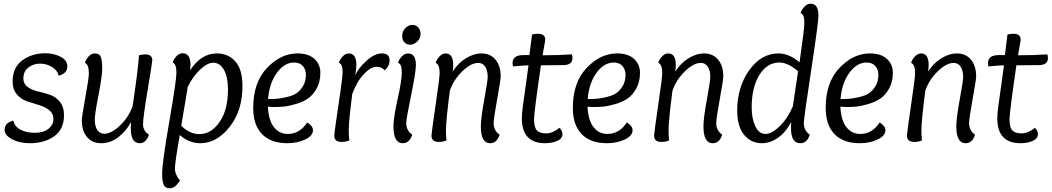

<svg xmlns="http://www.w3.org/2000/svg" viewBox="-20 -762 5669 1035"><path d="M296 -354Q290 -383 260.5 -401Q231 -419 196 -419Q160 -419 133 -398Q106 -377 106 -339Q106 -310 128.5 -293.5Q151 -277 183.5 -269.5Q216 -262 248 -251.5Q280 -241 302.5 -213.5Q325 -186 325 -140Q325 -66 273 -28Q221 10 140 10Q86 10 45.5 -11Q5 -32 5 -63Q5 -100 52 -112Q58 -80 90.5 -63Q123 -46 167 -46Q214 -46 241 -67.5Q268 -89 268 -120Q268 -150 245.5 -168Q223 -186 190.5 -195.5Q158 -205 125.5 -216Q93 -227 70.5 -253.5Q48 -280 48 -322Q48 -398 100 -436.5Q152 -475 226 -475Q268 -475 305.5 -456.5Q343 -438 343 -404Q343 -366 296 -354Z M686 -104Q661 -56 618.5 -23Q576 10 526 10Q476 10 448.5 -24Q421 -58 421 -113Q421 -132 440 -236.5Q459 -341 459 -365Q459 -415 438 -423Q442 -440 457 -457Q472 -474 491 -474Q516 -474 523.5 -454.5Q531 -435 531 -394Q531 -351 511 -249.5Q491 -148 491 -117Q491 -82 504.5 -61.5Q518 -41 542 -41Q581 -41 628 -86.5Q675 -132 695 -191Q725 -390 729 -464Q747 -469 762 -469Q801 -469 801 -437Q801 -427 776 -277Q751 -127 751 -93Q751 -56 783 -36Q778 -19 765.5 -4.5Q753 10 733 10Q685 10 685 -70Q685 -93 686 -104Z M992 -294Q988 -266 982 -231.5Q976 -197 968.5 -152.5Q961 -108 957 -84Q1003 -39 1055 -39Q1118 -39 1163.5 -104Q1209 -169 1209 -281Q1209 -346 1187.5 -385Q1166 -424 1129 -424Q1099 -424 1060 -388Q1021 -352 992 -294ZM964 -475Q1007 -475 1007 -412Q1007 -407 1005 -383Q1064 -474 1149 -474Q1210 -474 1248.5 -431Q1287 -388 1287 -298Q1287 -165 1217.5 -77.5Q1148 10 1060 10Q999 10 949 -34Q923 115 923 147Q923 179 950 211Q924 253 896 253Q870 253 862 233Q854 213 854 175Q854 116 892.5 -106Q931 -328 931 -370Q931 -419 911 -424Q913 -438 929 -456.5Q945 -475 964 -475Z M1636 -102Q1667 -83 1667 -60Q1667 -30 1625 -10Q1583 10 1528 10Q1440 10 1392.5 -39Q1345 -88 1345 -180Q1345 -318 1419.5 -396Q1494 -474 1583 -474Q1643 -474 1675 -444.5Q1707 -415 1707 -370Q1707 -321 1687 -285Q1667 -249 1639.5 -230.5Q1612 -212 1574 -201Q1536 -190 1510 -187.5Q1484 -185 1457 -185Q1444 -185 1424 -187Q1428 -112 1457 -76Q1486 -40 1531 -40Q1596 -40 1636 -102ZM1629 -359Q1629 -387 1612.5 -406Q1596 -425 1566 -425Q1513 -425 1472.5 -369.5Q1432 -314 1425 -228Q1453 -228 1472.5 -229.5Q1492 -231 1524.5 -238.5Q1557 -246 1577 -258.5Q1597 -271 1613 -297Q1629 -323 1629 -359Z M1879 -256Q1860 -111 1860 -60Q1860 -30 1863 -5Q1845 3 1821 3Q1782 3 1782 -31Q1782 -47 1818 -289Q1827 -356 1827 -371Q1827 -418 1807 -423Q1809 -437 1825 -455.5Q1841 -474 1860 -474Q1901 -474 1901 -412Q1901 -392 1895 -356Q1911 -394 1955 -434Q1999 -474 2039 -474Q2080 -474 2080 -437Q2080 -406 2054 -383Q2036 -402 2012 -402Q1982 -402 1952 -373Q1922 -344 1905.5 -313.5Q1889 -283 1879 -256Z M2191 -521Q2172 -521 2160 -534Q2148 -547 2148 -568Q2148 -593 2165 -610.5Q2182 -628 2204 -628Q2222 -628 2234.5 -614Q2247 -600 2247 -579Q2247 -555 2229 -538Q2211 -521 2191 -521ZM2179 -474Q2222 -474 2222 -411Q2222 -374 2196 -248Q2170 -122 2170 -99Q2170 -58 2202 -36Q2188 10 2151 10Q2101 10 2101 -81Q2101 -128 2123.5 -228.5Q2146 -329 2146 -371Q2146 -418 2126 -423Q2128 -437 2144 -455.5Q2160 -474 2179 -474Z M2405 -273Q2384 -112 2384 -60Q2384 -30 2387 -5Q2369 3 2345 3Q2306 3 2306 -31Q2306 -45 2328 -194.5Q2350 -344 2350 -368Q2350 -414 2329 -423Q2331 -437 2347 -455.5Q2363 -474 2382 -474Q2423 -474 2423 -412Q2423 -394 2420 -376Q2450 -423 2492.5 -448.5Q2535 -474 2574 -474Q2624 -474 2651.5 -440Q2679 -406 2679 -351Q2679 -332 2660 -227.5Q2641 -123 2641 -99Q2641 -58 2673 -36Q2659 10 2622 10Q2572 10 2572 -81Q2572 -124 2590.5 -225.5Q2609 -327 2609 -347Q2609 -382 2595.5 -402.5Q2582 -423 2558 -423Q2519 -423 2472 -377.5Q2425 -332 2405 -273Z M2801 -465H2834Q2835 -479 2841 -521.5Q2847 -564 2848 -576Q2866 -580 2880 -580Q2919 -580 2919 -549Q2919 -543 2916 -527Q2913 -511 2909.5 -491Q2906 -471 2905 -464Q2995 -464 3063 -469Q3066 -458 3066 -449Q3066 -412 3018 -411Q2986 -410 2896 -410Q2859 -157 2859 -120Q2859 -74 2874.5 -58.5Q2890 -43 2924 -43Q2959 -43 2996 -73Q3012 -57 3012 -39Q3012 -15 2984 -2.5Q2956 10 2918 10Q2793 10 2793 -125Q2793 -147 2799 -193Q2805 -239 2815 -307.5Q2825 -376 2829 -410Q2811 -410 2745 -404Q2743 -418 2743 -422Q2743 -465 2801 -465Z M3359 -102Q3390 -83 3390 -60Q3390 -30 3348 -10Q3306 10 3251 10Q3163 10 3115.5 -39Q3068 -88 3068 -180Q3068 -318 3142.5 -396Q3217 -474 3306 -474Q3366 -474 3398 -444.5Q3430 -415 3430 -370Q3430 -321 3410 -285Q3390 -249 3362.5 -230.5Q3335 -212 3297 -201Q3259 -190 3233 -187.5Q3207 -185 3180 -185Q3167 -185 3147 -187Q3151 -112 3180 -76Q3209 -40 3254 -40Q3319 -40 3359 -102ZM3352 -359Q3352 -387 3335.5 -406Q3319 -425 3289 -425Q3236 -425 3195.5 -369.5Q3155 -314 3148 -228Q3176 -228 3195.5 -229.5Q3215 -231 3247.5 -238.5Q3280 -246 3300 -258.5Q3320 -271 3336 -297Q3352 -323 3352 -359Z M3605 -273Q3584 -112 3584 -60Q3584 -30 3587 -5Q3569 3 3545 3Q3506 3 3506 -31Q3506 -45 3528 -194.5Q3550 -344 3550 -368Q3550 -414 3529 -423Q3531 -437 3547 -455.5Q3563 -474 3582 -474Q3623 -474 3623 -412Q3623 -394 3620 -376Q3650 -423 3692.5 -448.5Q3735 -474 3774 -474Q3824 -474 3851.5 -440Q3879 -406 3879 -351Q3879 -332 3860 -227.5Q3841 -123 3841 -99Q3841 -58 3873 -36Q3859 10 3822 10Q3772 10 3772 -81Q3772 -124 3790.5 -225.5Q3809 -327 3809 -347Q3809 -382 3795.5 -402.5Q3782 -423 3758 -423Q3719 -423 3672 -377.5Q3625 -332 3605 -273Z M4290 -426Q4316 -605 4316 -639Q4316 -686 4296 -691Q4298 -705 4314 -723.5Q4330 -742 4349 -742Q4392 -742 4392 -679Q4392 -642 4352.5 -382Q4313 -122 4313 -99Q4313 -58 4345 -36Q4331 10 4294 10Q4244 10 4244 -71Q4244 -94 4245 -104Q4216 -49 4174 -19.5Q4132 10 4087 10Q4028 10 3991 -35.5Q3954 -81 3954 -166Q3954 -292 4018.5 -383Q4083 -474 4177 -474Q4233 -474 4290 -426ZM4254 -189 4282 -378Q4227 -425 4181 -425Q4115 -425 4073.5 -358Q4032 -291 4032 -183Q4032 -123 4051.5 -81.5Q4071 -40 4107 -40Q4140 -40 4183 -81.5Q4226 -123 4254 -189Z M4722 -102Q4753 -83 4753 -60Q4753 -30 4711 -10Q4669 10 4614 10Q4526 10 4478.5 -39Q4431 -88 4431 -180Q4431 -318 4505.5 -396Q4580 -474 4669 -474Q4729 -474 4761 -444.5Q4793 -415 4793 -370Q4793 -321 4773 -285Q4753 -249 4725.5 -230.5Q4698 -212 4660 -201Q4622 -190 4596 -187.5Q4570 -185 4543 -185Q4530 -185 4510 -187Q4514 -112 4543 -76Q4572 -40 4617 -40Q4682 -40 4722 -102ZM4715 -359Q4715 -387 4698.5 -406Q4682 -425 4652 -425Q4599 -425 4558.5 -369.5Q4518 -314 4511 -228Q4539 -228 4558.5 -229.5Q4578 -231 4610.5 -238.5Q4643 -246 4663 -258.5Q4683 -271 4699 -297Q4715 -323 4715 -359Z M4968 -273Q4947 -112 4947 -60Q4947 -30 4950 -5Q4932 3 4908 3Q4869 3 4869 -31Q4869 -45 4891 -194.5Q4913 -344 4913 -368Q4913 -414 4892 -423Q4894 -437 4910 -455.5Q4926 -474 4945 -474Q4986 -474 4986 -412Q4986 -394 4983 -376Q5013 -423 5055.5 -448.5Q5098 -474 5137 -474Q5187 -474 5214.5 -440Q5242 -406 5242 -351Q5242 -332 5223 -227.5Q5204 -123 5204 -99Q5204 -58 5236 -36Q5222 10 5185 10Q5135 10 5135 -81Q5135 -124 5153.5 -225.5Q5172 -327 5172 -347Q5172 -382 5158.5 -402.5Q5145 -423 5121 -423Q5082 -423 5035 -377.5Q4988 -332 4968 -273Z M5364 -465H5397Q5398 -479 5404 -521.5Q5410 -564 5411 -576Q5429 -580 5443 -580Q5482 -580 5482 -549Q5482 -543 5479 -527Q5476 -511 5472.5 -491Q5469 -471 5468 -464Q5558 -464 5626 -469Q5629 -458 5629 -449Q5629 -412 5581 -411Q5549 -410 5459 -410Q5422 -157 5422 -120Q5422 -74 5437.5 -58.5Q5453 -43 5487 -43Q5522 -43 5559 -73Q5575 -57 5575 -39Q5575 -15 5547 -2.5Q5519 10 5481 10Q5356 10 5356 -125Q5356 -147 5362 -193Q5368 -239 5378 -307.5Q5388 -376 5392 -410Q5374 -410 5308 -404Q5306 -418 5306 -422Q5306 -465 5364 -465Z"/></svg>

Font: Overlock
Style: Italic
Weight: 400
Designer: Dario Muhafara
Foundry: Dario Manuel Muhafara
Version: Version 1.002